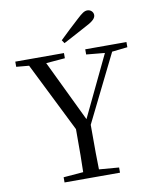

<svg xmlns="http://www.w3.org/2000/svg" viewBox="-100 -1021 887 1096"><g transform="rotate(-10 343.5 -472.5)"><path d="M309.3 -802 321.9 -783.2C368.8 -807.6 415.8 -833.2 461.9 -858.2C503.6 -879.4 516.6 -895.5 516.6 -912.4C516.6 -929.7 501.8 -944.8 482.2 -944.8C465.1 -944.8 450.4 -934.4 419.6 -905.7C383.9 -874 346.9 -837.9 309.3 -802ZM184 0H505.5V-30.1L357.5 -42.1H331.2L184 -30.1ZM298.2 0H391.1C388.3 -101.8 388.3 -153.9 388.3 -322.5H301.2C301.2 -153.5 301.2 -100.8 298.2 0ZM316.7 -257.1H368.1L601 -728H558.5L363 -319.6L357.4 -306.3H383.4L180.4 -728H82.2ZM26.8 -698 149.5 -686.9H175.2L308.9 -698V-728H26.8ZM432.3 -698 551 -686.9H570.5L671.1 -698V-728H432.3Z"/></g></svg>

Font: Source Han Serif TW VF
Style: Regular
Weight: 250
Designer: Ryoko NISHIZUKA 西塚涼子 (kana & ideographs); Frank Grießhammer (Latin, Greek & Cyrillic); Wenlong ZHANG 张文龙 (bopomofo); San
Foundry: Adobe
Version: Version 2.002;hotconv 1.1.0;makeotfexe 2.6.0